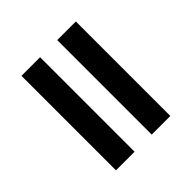

<svg xmlns="http://www.w3.org/2000/svg" viewBox="-35 -648 714 714"><g transform="rotate(45 322.0 -291.0)"><path d="M73 -336V-434H570V-336ZM73 -148V-246H570V-148Z"/></g></svg>

Font: Yaldevi SemiBold
Style: Regular
Weight: 600
Designer: Sol Matas, Rajitha Manaperi, Kosala Senevirathne
Foundry: Mooniak
Version: Version 1.100